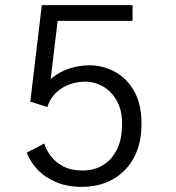

<svg xmlns="http://www.w3.org/2000/svg" viewBox="-20 -720 690 751"><path d="M302 11Q242.5 11 198.2 -8Q154 -27 125.8 -57.8Q97.5 -88.5 84.5 -123L153 -158.5Q160 -135 178 -110.5Q196 -86 227 -69.5Q258 -53 304 -53Q348 -53 382.8 -74Q417.5 -95 437.5 -135.5Q457.5 -176 457.5 -235Q457.5 -289 436.8 -326Q416 -363 383 -381.8Q350 -400.5 313.5 -400.5Q279.5 -400.5 249.5 -389Q219.5 -377.5 197.5 -355.5Q175.5 -333.5 165 -301.5L129.5 -325Q136 -357.5 154.5 -383.5Q173 -409.5 200.2 -427.5Q227.5 -445.5 261 -455Q294.5 -464.5 330 -464.5Q381.5 -464.5 428 -440Q474.5 -415.5 504 -364.8Q533.5 -314 533.5 -236Q533.5 -176 515.8 -130Q498 -84 466.2 -52.5Q434.5 -21 392.5 -5Q350.5 11 302 11ZM165 -301.5 98.5 -322.5 143.5 -700H498.5V-638.5H205.5Z"/></svg>

Font: Trispace Thin Light
Style: Regular
Weight: 300
Version: Version 1.210